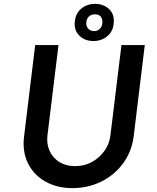

<svg xmlns="http://www.w3.org/2000/svg" viewBox="-20 -960 806 988"><path d="M224 -262Q219 -219 235.5 -183Q252 -147 286 -126Q320 -105 366 -105Q413 -105 452 -126Q491 -147 517 -183Q543 -219 548 -262L605 -728H725L668 -259Q658 -180 613.5 -119.5Q569 -59 501 -25.5Q433 8 352 8Q274 8 214 -25.5Q154 -59 124 -119.5Q94 -180 104 -259L161 -728H281ZM365 -849Q369 -893 400.5 -917.5Q432 -942 476 -940Q519 -937 544.5 -910Q570 -883 565 -840Q562 -797 530 -772Q498 -747 455 -749Q412 -751 386 -779Q360 -807 365 -849ZM424 -844Q423 -825 433 -813.5Q443 -802 461 -800Q480 -799 492.5 -810.5Q505 -822 507 -842Q508 -863 498.5 -874.5Q489 -886 470 -886Q452 -887 439 -876.5Q426 -866 424 -844Z"/></svg>

Font: Josefin Sans Thin SemiBold
Style: Italic
Weight: 600
Italic angle: -7°
Version: Version 2.000